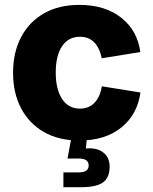

<svg xmlns="http://www.w3.org/2000/svg" viewBox="-20 -573 636 797"><path d="M309.6 10.3Q223.6 10.3 162.1 -25.1Q100.6 -60.5 67.4 -123.8Q34.2 -187 34.2 -271Q34.2 -355 67.4 -418.5Q100.6 -481.9 162.1 -517.3Q223.6 -552.7 309.6 -552.7Q415.5 -552.7 482.9 -499.8Q550.3 -446.8 562.5 -356.9L402.3 -331.1Q394 -373.5 371.3 -397Q348.6 -420.4 312 -420.4Q264.2 -420.4 237.8 -381.3Q211.4 -342.3 211.4 -272Q211.4 -202.1 237.8 -162.1Q264.2 -122.1 312 -122.1Q348.6 -122.1 372.1 -146.2Q395.5 -170.4 402.8 -214.8L563 -189Q550.3 -97.2 483.4 -43.5Q416.5 10.3 309.6 10.3ZM243.2 204.1V142.6H307.1Q348.1 142.6 348.1 113.8Q348.1 85 307.1 85H260.3L279.8 -20.5H340.8V0L336.4 43.5Q381.8 39.1 408.4 59.8Q435.1 80.6 435.1 118.7Q435.1 165 407 184.6Q378.9 204.1 316.4 204.1Z"/></svg>

Font: Inter Extra Bold
Style: Regular
Weight: 800
Designer: Rasmus Andersson
Foundry: rsms
Version: Version 4.000;git-3c8e0fc